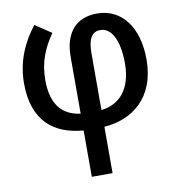

<svg xmlns="http://www.w3.org/2000/svg" viewBox="-86 -627 883 946"><g transform="rotate(-10 355.5 -154.0)"><path d="M148 -546C89 -471 48 -380 48 -271C48 -79 154 -3 297 8V240H401V8C542 -2 663 -91 663 -283C663 -443 586 -548 461 -548C359 -548 297 -483 297 -360V-76C218 -86 154 -134 154 -268C154 -359 183 -426 229 -492ZM463 -465C520 -465 555 -396 555 -282C555 -154 492 -85 401 -76V-361C401 -439 427 -465 463 -465Z"/></g></svg>

Font: Noto Sans Thai Medium
Style: Regular
Weight: 500
Designer: Monotype Design Team
Foundry: Monotype Imaging Inc.
Version: Version 1.901